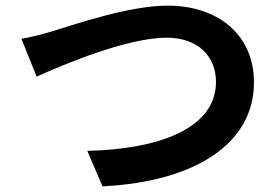

<svg xmlns="http://www.w3.org/2000/svg" viewBox="-20 -662 996 682"><path d="M56.1 -524.1 110.1 -389.9C208.1 -433.9 432.2 -528.1 572.1 -528.1C685 -528.1 747.2 -460.2 747.2 -371.1C747.2 -206 546.2 -132.1 290.1 -126.1L344.1 0C678.3 -17 882.1 -154.8 882.1 -369C882.1 -544 747.9 -642 576 -642C437.9 -642 245.7 -574.9 171.9 -552.9C137.8 -541.9 91.3 -530.2 56.1 -524.1Z"/></svg>

Font: Karasuma Gothic
Style: Bold
Weight: 700
Designer: Rasmus Andersson / Ryoko Nishizuka
Foundry: Genbu
Version: Version 1.00